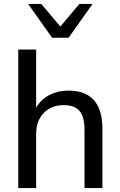

<svg xmlns="http://www.w3.org/2000/svg" viewBox="-20 -957 612 977"><path d="M73 0V-705H164V-409Q189 -452 232 -474Q275 -496 328 -496Q501 -496 501 -302V0H410V-297Q410 -362 385 -392Q360 -422 305 -422Q241 -422 202.5 -382Q164 -342 164 -276V0ZM245 -765 123 -937H190L287 -822L384 -937H451L329 -765Z"/></svg>

Font: Nunito Sans Medium
Style: Regular
Weight: 500
Designer: Vernon Adams
Foundry: Vernon Adams
Version: Version 3.101; ttfautohint (v1.8.4.7-5d5b);gftools[0.9.27]